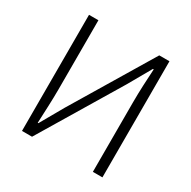

<svg xmlns="http://www.w3.org/2000/svg" viewBox="-162 -887 1040 1044"><g transform="rotate(30 358.5 -364.5)"><path d="M106 0H169L472 -504L554 -648H559C555 -578 551 -510 551 -437V0H611V-729H547L244 -225L162 -81H158C161 -153 165 -226 165 -297V-729H106Z"/></g></svg>

Font: Noto Sans Japanese Light
Style: Regular
Weight: 300
Designer: Ryoko NISHIZUKA (kana & ideographs); Paul D. Hunt (Latin, Greek & Cyrillic); Wenlong ZHANG (bopomofo); Sandoll Communica
Foundry: Adobe Systems Incorporated
Version: Version 1.000;PS 1;hotconv 1.0.78;makeotf.lib2.5.61930